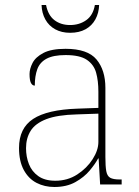

<svg xmlns="http://www.w3.org/2000/svg" viewBox="-20 -737 557 767"><path d="M197 10Q158 10 126 -6.5Q94 -23 75 -58Q56 -93 56 -146Q56 -225 112.5 -262Q169 -299 290 -303L373 -306V-371Q373 -414 364 -446.5Q355 -479 327 -498Q299 -517 242 -517Q193 -517 166 -502.5Q139 -488 129 -460.5Q119 -433 119 -395Q109 -395 103.5 -406Q98 -417 98 -441Q98 -462 110 -485.5Q122 -509 153.5 -525.5Q185 -542 242 -542Q330 -542 365.5 -499.5Q401 -457 401 -386V-110Q401 -73 404.5 -53.5Q408 -34 420 -27Q432 -20 459 -20H466V0H380L374 -104H372Q361 -83 338.5 -56Q316 -29 281 -9.5Q246 10 197 10ZM201 -15Q250 -15 288.5 -40Q327 -65 350 -101Q373 -137 373 -170V-283L287 -280Q209 -278 165 -261Q121 -244 102.5 -214.5Q84 -185 84 -145Q84 -111 95.5 -81.5Q107 -52 133 -33.5Q159 -15 201 -15ZM260 -606Q226 -606 200.5 -620Q175 -634 161 -659.5Q147 -685 146 -717H164Q172 -676 197.5 -656.5Q223 -637 260 -637Q297 -637 324.5 -656.5Q352 -676 359 -717H376Q375 -685 361 -659.5Q347 -634 321.5 -620Q296 -606 260 -606Z"/></svg>

Font: Noto Serif Lao Thin
Style: Regular
Weight: 250
Designer: Monotype Design Team
Foundry: Monotype Imaging Inc.
Version: Version 2.003